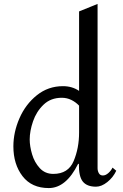

<svg xmlns="http://www.w3.org/2000/svg" viewBox="-20 -944 625 976"><path d="M476 -89Q476 -75 482.5 -63.5Q489 -52 503 -52Q517 -52 531 -64.5Q545 -77 552 -92L571 -76Q555 -42 525.5 -18.5Q496 5 468 5Q422 5 401 -21Q380 -47 381 -111H377Q316 12 228 12Q141 12 94.5 -48.5Q48 -109 48 -200Q48 -272 79 -343Q110 -414 167.5 -460Q225 -506 300 -506Q347 -506 382 -482V-886L476 -924ZM131 -235Q131 -201 143 -160Q155 -119 182 -89.5Q209 -60 251 -60Q327 -60 354.5 -125.5Q382 -191 382 -270V-407Q365 -425 342.5 -436Q320 -447 294 -447Q238 -447 201.5 -412Q165 -377 148 -327.5Q131 -278 131 -235Z"/></svg>

Font: Amita
Style: Regular
Weight: 400
Designer: Eduardo Rodriguez Tunni, Modular Infotech, Brian J. Bonislawsky
Foundry: Eduardo Rodriguez Tunni, Modular Infotech, Brian J. Bonislawsky
Version: Version 1.004